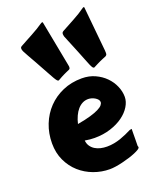

<svg xmlns="http://www.w3.org/2000/svg" viewBox="-174 -1034 907 1152"><g transform="rotate(-20 279.0 -458.0)"><path d="M349.6 -544.9Q396 -544.9 433.8 -527.6Q471.7 -510.3 498.8 -482.7Q525.9 -455.1 540.5 -420.9Q555.2 -386.7 555.2 -352.5Q555.2 -322.3 536.6 -291.7Q518.1 -261.2 484.6 -236.8Q451.2 -212.4 404.3 -197.3Q357.4 -182.1 301.3 -182.1Q272 -182.1 239.7 -188Q241.7 -167 252 -151.9Q262.2 -136.7 277.8 -127Q293.5 -117.2 313.2 -112.5Q333 -107.9 354 -107.9Q377.4 -107.9 399.2 -112.1Q420.9 -116.2 440.9 -123Q460.9 -129.9 479.5 -138.2Q498 -146.5 514.6 -154.8Q519 -155.8 522.2 -156.5Q525.4 -157.2 528.3 -157.2Q528.3 -157.2 528.1 -149.4Q527.8 -141.6 527.8 -127.4Q527.8 -113.3 527.6 -93.3Q527.3 -73.2 526.9 -48.8Q528.3 -46.4 528.8 -43.9Q529.3 -41.5 529.3 -40Q529.3 -34.2 518.6 -27.3Q507.8 -20.5 490.5 -13.2Q473.1 -5.9 450.9 1Q428.7 7.8 405.8 13.4Q382.8 19 361.3 22.2Q339.8 25.4 323.7 25.4Q271 25.4 221.4 7.1Q171.9 -11.2 133.5 -45.4Q95.2 -79.6 72.3 -128.4Q49.3 -177.2 49.3 -238.3Q49.3 -302.2 71.3 -358.2Q93.3 -414.1 133.1 -455.6Q172.9 -497.1 228 -521Q283.2 -544.9 349.6 -544.9ZM343.8 -415Q323.7 -415 306.9 -406.5Q290 -397.9 276.1 -382.1Q262.2 -366.2 252 -344Q241.7 -321.8 235.4 -294.9Q285.6 -303.7 318.8 -313.5Q352.1 -323.2 372.1 -333.3Q392.1 -343.3 400.4 -353.3Q408.7 -363.3 408.7 -372.6Q408.7 -381.3 402.1 -389.2Q395.5 -397 385.7 -402.8Q376 -408.7 364.5 -411.9Q353 -415 343.8 -415ZM386.2 -696.8Q377.9 -717.3 372.3 -731Q366.7 -744.6 361.6 -757.1Q356.4 -769.5 350.8 -783.2Q345.2 -796.9 336.9 -817.4Q335.9 -822.3 335.2 -825.9Q334.5 -829.6 334.5 -832.5Q334.5 -839.8 337.4 -843.5Q340.3 -847.2 346.7 -850.6Q383.3 -871.1 423.6 -892.3Q463.9 -913.6 500.5 -939.9Q500.5 -940.9 502.7 -941.2Q504.9 -941.4 504.9 -941.9Q505.4 -941.9 505.9 -942.1Q506.3 -942.4 506.8 -942.4Q510.7 -942.4 510.7 -938.5L538.6 -652.8Q538.6 -648.4 538.8 -645Q539.1 -641.6 539.1 -639.2Q539.1 -630.9 537.1 -627.2Q535.2 -623.5 528.8 -619.6Q517.6 -615.2 508.3 -611.3Q499 -607.4 490 -603.3Q481 -599.1 470.7 -594Q460.4 -588.9 447.3 -582Q445.3 -580.1 441.4 -580.1Q437 -580.1 432.6 -586.7Q428.2 -593.3 422.1 -607.2Q416 -621.1 407.5 -643.3Q398.9 -665.5 386.2 -696.8ZM142.1 -696.8Q130.9 -717.3 123.3 -731Q115.7 -744.6 108.6 -756.8Q101.6 -769 93.8 -783Q85.9 -796.9 75.2 -817.4Q72.3 -822.8 71.3 -827.9Q70.3 -833 70.3 -836.4Q70.3 -841.8 72.8 -845Q75.2 -848.1 80.1 -850.6Q98.1 -860.8 117.9 -871.3Q137.7 -881.8 157.7 -892.8Q177.7 -903.8 197.5 -915.5Q217.3 -927.2 235.4 -939.9Q240.2 -942.4 242.2 -942.4Q245.1 -942.4 246.1 -938.5L300.8 -652.8Q301.8 -646.5 302.7 -642.3Q303.7 -638.2 303.7 -634.3Q303.7 -629.9 302.2 -626Q300.8 -622.1 295.9 -619.6Q285.6 -615.2 277.1 -611.3Q268.6 -607.4 259.8 -603.3Q251 -599.1 241.5 -594Q231.9 -588.9 220.2 -582Q218.3 -580.1 214.8 -580.1Q210.4 -580.1 205.1 -586.7Q199.7 -593.3 191.7 -607.2Q183.6 -621.1 171.6 -643.3Q159.7 -665.5 142.1 -696.8Z"/></g></svg>

Font: Carter One
Style: Regular
Weight: 400
Designer: vernon adams
Foundry: vernon adams
Version: Version 1.000